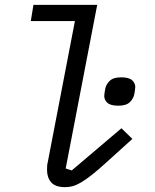

<svg xmlns="http://www.w3.org/2000/svg" viewBox="-20 -760 640 792"><path d="M249 12Q208 12 191 -8Q174 -28 174 -59Q174 -66 174.5 -75Q175 -84 177 -91L289 -673H107L118 -740H381L251 -65L276 -57L481 -231L526 -187L422 -93Q386 -60 360 -39.5Q334 -19 314.5 -7.5Q295 4 279.5 8Q264 12 249 12ZM468 -324Q436 -324 423 -336Q410 -348 410 -364Q410 -369 411.5 -378.5Q413 -388 414 -393Q417 -411 432 -426Q447 -441 480 -441Q512 -441 525 -429Q538 -417 538 -401Q538 -396 536.5 -386.5Q535 -377 534 -372Q531 -354 516 -339Q501 -324 468 -324Z"/></svg>

Font: IBM Plex Mono
Style: Italic
Weight: 400
Italic angle: -9°
Monospace: yes
Designer: Mike Abbink, Paul van der Laan, Pieter van Rosmalen
Foundry: Bold Monday
Version: Version 2.3